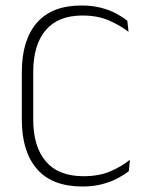

<svg xmlns="http://www.w3.org/2000/svg" viewBox="-20 -669 541 699"><path d="M280 10Q170 10 114.8 -53.5Q59.5 -117 59.5 -232.5V-407Q59.5 -523 114.2 -586Q169 -649 276.5 -649Q315.5 -649 347.5 -640.8Q379.5 -632.5 403.5 -619.5Q427.5 -606.5 443.5 -593.5L448 -553Q418 -576.5 376.8 -594.5Q335.5 -612.5 280 -612.5Q191.5 -612.5 146.2 -559Q101 -505.5 101 -407V-233.5Q101 -135 147 -81.2Q193 -27.5 284.5 -27.5Q340 -27.5 381.2 -45Q422.5 -62.5 453 -87.5L449 -46Q433 -33 408.5 -20Q384 -7 351.8 1.5Q319.5 10 280 10Z"/></svg>

Font: Anek Kannada Medium ExtraLight
Style: Regular
Weight: 250
Version: Version 1.003